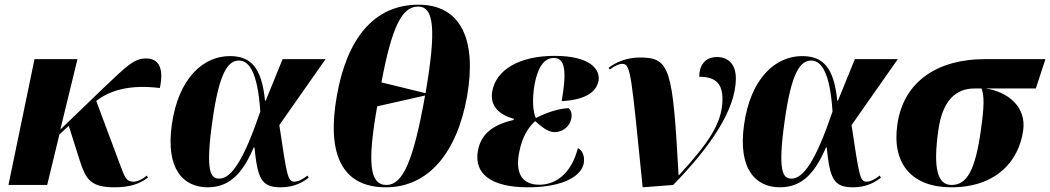

<svg xmlns="http://www.w3.org/2000/svg" viewBox="-20 -788 4474 818"><path d="M16 0H181L233 -215L273 -252L322 -97C346 -26 366 10 466 10C526 10 570 -1 610 -31L606 -40C586 -24 566 -14 548 -14C519 -14 512 -31 492 -85L390 -358C452 -406 538 -428 661 -413C678 -493 660 -539 602 -539C552 -539 521 -508 425 -417L237 -236L310 -536H127Z M865 10C962 10 1016 -55 1061 -160H1064C1078 -28 1092 10 1176 10C1235 10 1272 -13 1295 -31L1290 -40C1270 -24 1250 -14 1234 -14C1205 -14 1202 -43 1170 -255L1367 -536H1184L1112 -359H1109C1095 -505 1045 -549 959 -549C846 -549 740 -455 712 -257C685 -65 763 10 865 10ZM914 -27C878 -27 854 -55 885 -273C914 -481 952 -530 998 -530C1042 -530 1078 -478 1089 -313C1018 -104 965 -27 914 -27Z M1624 10C1805 10 1927 -137 1970 -378C2012 -620 1943 -768 1763 -768C1571 -768 1457 -620 1415 -379C1372 -137 1433 10 1624 10ZM1793 -391 1605 -437C1649 -670 1691 -760 1761 -760C1830 -760 1839 -661 1793 -391ZM1626 0C1554 0 1545 -97 1587 -335L1791 -381C1741 -100 1696 0 1626 0Z M2229 10C2388 10 2463 -43 2468 -99C2470 -122 2463 -147 2442 -157C2415 -50 2349 -1 2278 -1C2203 -1 2176 -51 2191 -134C2204 -207 2232 -246 2260 -272C2284 -251 2313 -225 2343 -225C2378 -225 2409 -251 2414 -283C2418 -305 2412 -318 2403 -327C2367 -327 2310 -310 2263 -285C2252 -308 2245 -358 2258 -431C2271 -498 2296 -541 2340 -541C2388 -541 2395 -484 2373 -357C2482 -363 2522 -401 2530 -444C2538 -492 2495 -550 2343 -550C2193 -550 2093 -491 2077 -398C2067 -339 2103 -300 2169 -282L2168 -277C2091 -259 2030 -225 2016 -145C1999 -50 2069 10 2229 10Z M2718 10 2848 0C2999 -155 3115 -316 3115 -454C3115 -517 3080 -545 3035 -545C2981 -545 2959 -506 2959 -461C3033 -461 3058 -428 3058 -365C3058 -263 2996 -176 2873 -42H2871C2846 -496 2835 -543 2707 -543C2651 -543 2605 -524 2573 -499L2578 -492C2602 -510 2619 -516 2631 -516C2668 -516 2669 -474 2718 10Z M3303 10C3400 10 3454 -55 3499 -160H3502C3516 -28 3530 10 3614 10C3673 10 3710 -13 3733 -31L3728 -40C3708 -24 3688 -14 3672 -14C3643 -14 3640 -43 3608 -255L3805 -536H3622L3550 -359H3547C3533 -505 3483 -549 3397 -549C3284 -549 3178 -455 3150 -257C3123 -65 3201 10 3303 10ZM3352 -27C3316 -27 3292 -55 3323 -273C3352 -481 3390 -530 3436 -530C3480 -530 3516 -478 3527 -313C3456 -104 3403 -27 3352 -27Z M4033 10C4222 10 4320 -99 4339 -231C4354 -335 4272 -397 4180 -411H4393L4434 -536H4174C3979 -536 3829 -444 3803 -257C3779 -89 3866 10 4033 10ZM4034 0C3975 0 3954 -68 3978 -235C3996 -363 4055 -411 4131 -411H4162C4173 -379 4174 -339 4159 -234C4135 -61 4099 0 4034 0Z"/></svg>

Font: Noto Serif Display ExtraBold
Style: Italic
Weight: 800
Italic angle: -12°
Designer: Monotype Design Team
Foundry: Monotype Imaging Inc.
Version: Version 2.009